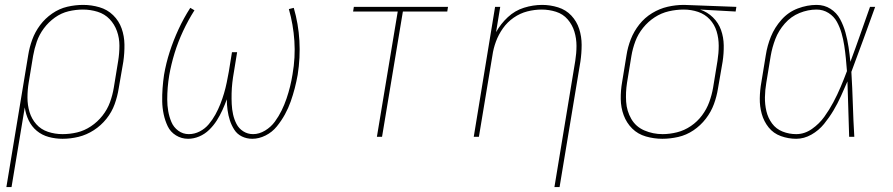

<svg xmlns="http://www.w3.org/2000/svg" viewBox="-20 -558 3640 783"><path d="M6 205H27L81 -120Q85 -92 97 -67Q109 -42 130 -24.5Q151 -7 178.5 0.5Q206 8 235 8Q268 8 300.5 0Q333 -8 362.5 -27Q392 -46 414 -73.5Q436 -101 447.5 -133Q459 -165 464 -197L483 -307Q488 -342 487.5 -376.5Q487 -411 476 -442Q465 -473 441.5 -496Q418 -519 385.5 -528.5Q353 -538 319 -538Q287 -538 254.5 -530.5Q222 -523 193 -503Q164 -483 143.5 -455.5Q123 -428 111.5 -396.5Q100 -365 95 -333ZM235 -11Q204 -11 175.5 -20.5Q147 -30 128 -51.5Q109 -73 100.5 -101Q92 -129 92 -160Q92 -191 97 -221L115 -330Q120 -359 130 -388Q140 -417 159 -442.5Q178 -468 204 -486.5Q230 -505 259.5 -512Q289 -519 318 -519Q349 -519 378 -510Q407 -501 427 -480Q447 -459 457 -431Q467 -403 467 -372Q467 -341 462 -310L444 -200Q439 -170 428.5 -141Q418 -112 398 -86.5Q378 -61 351 -43Q324 -25 294.5 -18Q265 -11 235 -11Z M747 8Q770 8 792.5 -1.5Q815 -11 833 -28.5Q851 -46 864 -66.5Q877 -87 887 -109Q897 -131 905 -153Q905 -131 908 -109Q911 -87 917.5 -67Q924 -47 935.5 -29Q947 -11 966.5 -1.5Q986 8 1009 8Q1036 8 1063 -5.5Q1090 -19 1109 -42.5Q1128 -66 1142 -91.5Q1156 -117 1165.5 -144Q1175 -171 1182 -198Q1189 -225 1194 -253Q1205 -323 1201 -392Q1197 -461 1178 -526L1158 -521Q1176 -458 1180.5 -391Q1185 -324 1173 -255Q1169 -230 1163 -205.5Q1157 -181 1148.5 -156Q1140 -131 1128.5 -107.5Q1117 -84 1101 -62Q1085 -40 1061 -25.5Q1037 -11 1012 -11Q990 -11 972 -22.5Q954 -34 944.5 -52.5Q935 -71 930.5 -91.5Q926 -112 925 -133.5Q924 -155 924.5 -177Q925 -199 927.5 -221Q930 -243 934 -265L947 -345H926L913 -265Q909 -243 904.5 -221Q900 -199 893.5 -177Q887 -155 878.5 -133.5Q870 -112 858.5 -91Q847 -70 831.5 -51.5Q816 -33 794.5 -22Q773 -11 750 -11Q726 -11 707 -25Q688 -39 679 -60.5Q670 -82 666 -105Q662 -128 662 -152.5Q662 -177 664 -201.5Q666 -226 670 -250Q678 -296 692 -341.5Q706 -387 726.5 -431Q747 -475 773 -516L756 -526Q729 -484 708 -438.5Q687 -393 672 -346.5Q657 -300 649 -253Q645 -226 643 -198.5Q641 -171 641.5 -144.5Q642 -118 647.5 -92Q653 -66 664 -43Q675 -20 697.5 -6Q720 8 747 8Z M1517 0H1538L1623 -511H1804L1807 -530H1423L1420 -511H1602Z M2241 205H2262L2347 -307Q2352 -341 2352 -375Q2352 -409 2342 -440Q2332 -471 2310 -494.5Q2288 -518 2256 -528Q2224 -538 2191 -538Q2154 -538 2117 -526.5Q2080 -515 2051 -488Q2022 -461 2003 -427L2020 -530H1999L1912 0H1933L1988 -331Q1992 -360 2002.5 -388.5Q2013 -417 2031 -442.5Q2049 -468 2075 -486Q2101 -504 2130.5 -511.5Q2160 -519 2189 -519Q2219 -519 2247.5 -510Q2276 -501 2295 -479Q2314 -457 2322.5 -429Q2331 -401 2331 -371Q2331 -341 2326 -310Z M2681 8Q2713 8 2746 0.5Q2779 -7 2808 -26.5Q2837 -46 2858.5 -74Q2880 -102 2891.5 -133.5Q2903 -165 2908 -197L2927 -307Q2932 -340 2931.5 -373Q2931 -406 2920.5 -435.5Q2910 -465 2887.5 -487Q2865 -509 2835 -519L2980 -511L2983 -530L2770 -538H2769Q2736 -538 2703 -530.5Q2670 -523 2639.5 -504.5Q2609 -486 2587 -458Q2565 -430 2552.5 -398Q2540 -366 2535 -333L2517 -223Q2511 -189 2511.5 -154Q2512 -119 2523.5 -88Q2535 -57 2558 -34Q2581 -11 2614 -1.5Q2647 8 2681 8ZM2682 -11Q2643 -11 2608 -26Q2573 -41 2554.5 -73Q2536 -105 2533.5 -143Q2531 -181 2537 -220L2555 -330Q2560 -360 2571 -389.5Q2582 -419 2602.5 -444.5Q2623 -470 2650 -487.5Q2677 -505 2707.5 -512Q2738 -519 2768 -519Q2799 -519 2827 -509.5Q2855 -500 2874.5 -479Q2894 -458 2902.5 -430Q2911 -402 2911 -371.5Q2911 -341 2906 -310L2888 -200Q2883 -171 2872.5 -142Q2862 -113 2843 -87.5Q2824 -62 2797.5 -44Q2771 -26 2741 -18.5Q2711 -11 2682 -11Z M3227 8Q3259 8 3289 -9Q3319 -26 3340.5 -52.5Q3362 -79 3379 -107.5Q3396 -136 3409.5 -166Q3423 -196 3436 -226Q3438 -170 3439.5 -113.5Q3441 -57 3443 0H3464Q3460 -66 3458 -132.5Q3456 -199 3452 -265Q3477 -331 3501 -397.5Q3525 -464 3549 -530H3528Q3508 -474 3488.5 -418Q3469 -362 3448 -306Q3445 -336 3440.5 -366Q3436 -396 3428 -425Q3420 -454 3406 -480Q3392 -506 3367 -522Q3342 -538 3310 -538Q3272 -538 3233.5 -523.5Q3195 -509 3167 -477.5Q3139 -446 3124 -409Q3109 -372 3103 -333L3085 -223Q3079 -190 3078.5 -157Q3078 -124 3086.5 -93.5Q3095 -63 3114.5 -38.5Q3134 -14 3164.5 -3Q3195 8 3227 8ZM3227 -11Q3198 -11 3171.5 -21.5Q3145 -32 3128.5 -54.5Q3112 -77 3105.5 -104.5Q3099 -132 3099.5 -161.5Q3100 -191 3105 -220L3123 -330Q3129 -365 3142 -399Q3155 -433 3180.5 -462Q3206 -491 3240.5 -505Q3275 -519 3310 -519Q3337 -519 3359 -505Q3381 -491 3393 -469Q3405 -447 3412 -422.5Q3419 -398 3423 -372Q3427 -346 3429.5 -320Q3432 -294 3434 -268Q3422 -236 3408.5 -204Q3395 -172 3378.5 -141Q3362 -110 3341.5 -81.5Q3321 -53 3291 -32Q3261 -11 3227 -11Z"/></svg>

Font: Iosevka Sparkle Thin Oblique
Style: Regular
Weight: 100
Italic angle: -9°
Designer: Belleve Invis
Foundry: Belleve Invis
Version: Version 4.5.0; ttfautohint (v1.8.3)